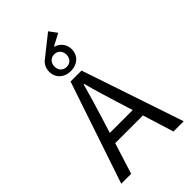

<svg xmlns="http://www.w3.org/2000/svg" viewBox="-283 -1067 1165 1165"><g transform="rotate(-45 300.0 -484.0)"><path d="M232 -367C255 -440 276 -512 297 -588H301C321 -512 343 -440 366 -367L397 -267H201ZM32 0H117L180 -200H418L480 0H568L347 -656H253ZM300 -699C355 -699 397 -735 397 -789C397 -833 370 -865 330 -876L409 -918L372 -968L240 -863C217 -847 203 -821 203 -789C203 -735 244 -699 300 -699ZM300 -735C271 -735 248 -754 248 -789C248 -823 271 -843 300 -843C327 -843 351 -823 351 -789C351 -754 327 -735 300 -735Z"/></g></svg>

Font: Hasklig
Style: Regular
Weight: 400
Monospace: yes
Designer: Paul D. Hunt, Teo Tuominen
Foundry: Adobe Systems Incorporated
Version: Version 2.030;PS 1.0;hotconv 16.6.51;makeotf.lib2.5.65220